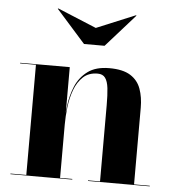

<svg xmlns="http://www.w3.org/2000/svg" viewBox="-51 -743 719 790"><g transform="rotate(5 308.5 -348.0)"><path d="M226 -460V-2.5H276.5V0H21V-2.5H86.5V-457.5H21V-460ZM531.5 -319V-2.5H596.5V0H341.5V-2.5H391V-317.5Q391 -359.5 387.8 -387.5Q384.5 -415.5 374.2 -429.5Q364 -443.5 343 -443.5Q306 -443.5 283 -422Q260 -400.5 247.5 -366.8Q235 -333 230.5 -295Q226 -257 226 -223L223.5 -220.5Q223.5 -257.5 228.8 -300.5Q234 -343.5 250.2 -382Q266.5 -420.5 299.8 -445.2Q333 -470 389 -470Q445 -470 476 -450.5Q507 -431 519.2 -396.8Q531.5 -362.5 531.5 -319ZM276 -560 156 -695 158 -696.5 318.5 -630 479 -696.5 481 -695 361 -560Z"/></g></svg>

Font: Bodoni Moda 72pt
Style: Bold
Weight: 700
Designer: Owen Earl
Foundry: indestructible type
Version: Version 2.004